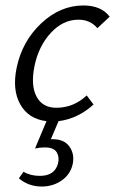

<svg xmlns="http://www.w3.org/2000/svg" viewBox="-20 -439 421 702"><path d="M285 -419Q350 -419 381 -378L336 -336Q310 -367 267 -367Q210 -367 165.5 -318.5Q121 -270 106 -197Q92 -127 113.5 -86Q135 -45 186 -45Q249 -45 297 -90L322 -57Q265 -5 194 4L166 70H173Q215 70 234 97Q253 124 246 160Q238 198 206 220.5Q174 243 133 243Q84 243 49 213L66 189Q91 204 126 204Q180 204 192 159Q198 136 187.5 118Q177 100 144 100Q125 100 108 104L150 4Q84 -4 54 -57.5Q24 -111 41 -192Q61 -288 130.5 -353.5Q200 -419 285 -419Z"/></svg>

Font: EauTest
Style: Italic
Weight: 400
Italic angle: -12°
Designer: Christian Thalmann (Catharsis Fonts)
Version: Version 0.001;PS 000.001;hotconv 1.0.88;makeotf.lib2.5.64775